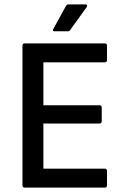

<svg xmlns="http://www.w3.org/2000/svg" viewBox="-20 -852 575 872"><path d="M92 0Q82 0 82 -11V-644Q82 -655 92 -655H456Q466 -655 466 -644V-580Q466 -569 456 -569H177V-374H432Q442 -374 442 -363V-302Q442 -291 432 -291H177V-86H456Q466 -86 466 -75V-11Q466 0 456 0ZM227 -710Q217 -710 222 -720L279 -824Q283 -832 290 -832H368Q374 -832 375.5 -828Q377 -824 373 -819L299 -716Q295 -710 288 -710Z"/></svg>

Font: Sofia Sans Medium
Style: Regular
Weight: 500
Designer: Botio Nikoltchev, Ani Petrova
Foundry: lettersoup
Version: Version 4.101; ttfautohint (v1.8.4.7-5d5b)